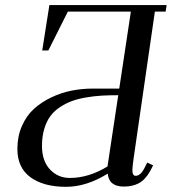

<svg xmlns="http://www.w3.org/2000/svg" viewBox="-20 -722 671 750"><path d="M47.9 -140.1Q47.9 -189.5 65.7 -230Q83.5 -270.5 113 -297.1Q142.6 -323.7 181.4 -342Q220.2 -360.4 260.7 -368.2Q301.3 -376 342.8 -376H445.8L491.2 -676.8H245.1L168.9 -524.9H145L172.9 -702.1H630.9L627 -676.8H585L502 -104Q497.1 -68.8 497.1 -58.1Q497.1 -35.2 509.8 -35.2Q528.8 -35.2 543.9 -64.9L555.2 -86.9L578.1 -76.2L566.9 -54.2Q546.9 -19 522 -6.1Q497.1 6.8 463.9 6.8Q405.3 6.8 400.9 -43.9Q317.9 7.8 237.8 7.8Q150.4 7.8 99.1 -29.5Q47.9 -66.9 47.9 -140.1ZM144 -151.9Q144 -93.8 175 -60.3Q206.1 -26.9 252.9 -26.9Q326.7 -26.9 399.9 -71.8L441.9 -350.1Q405.8 -350.1 376.7 -348.4Q347.7 -346.7 315.9 -341.3Q284.2 -335.9 260 -326.9Q235.8 -317.9 213.1 -302.7Q190.4 -287.6 175.8 -267.1Q161.1 -246.6 152.6 -217.5Q144 -188.5 144 -151.9Z"/></svg>

Font: Dihjauti
Style: Bold Italic
Weight: 700
Italic angle: -9°
Designer: T. Christopher White
Version: Version 3.0.0